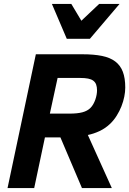

<svg xmlns="http://www.w3.org/2000/svg" viewBox="-20 -950 654 970"><path d="M394 0 285.2 -255.9H207L152.8 0H18.1L161.1 -675.8H397Q454.1 -675.8 495.1 -667.5Q536.1 -659.2 562.3 -639.4Q588.4 -619.6 600.6 -587.4Q612.8 -555.2 612.8 -507.8Q612.8 -485.8 607.9 -461.4Q603 -437 593.5 -412.8Q584 -388.7 569.8 -366Q555.7 -343.3 537.1 -325.2Q512.7 -301.8 482.9 -287.8Q453.1 -273.9 423.8 -268.1L544.9 0ZM331.1 -376Q371.6 -376 396.7 -382.8Q421.9 -389.6 437 -404.8Q445.3 -413.1 451.4 -424.1Q457.5 -435.1 461.7 -447Q465.8 -459 468 -470.9Q470.2 -482.9 470.2 -493.2Q470.2 -510.7 465.8 -522.7Q461.4 -534.7 451.4 -542.2Q441.4 -549.8 425 -553Q408.7 -556.2 384.8 -556.2H271L231.9 -376ZM340.3 -930.2 391.1 -845.2 481 -930.2H584L434.1 -753.9H317.4L242.2 -930.2Z"/></svg>

Font: Lorenzo Sans
Style: Bold Italic
Weight: 700
Italic angle: -12°
Foundry: Intel Corporation
Version: Version 1.00; ttfautohint (v1.5)